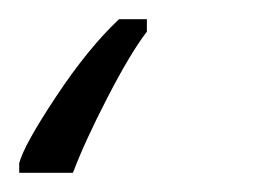

<svg xmlns="http://www.w3.org/2000/svg" viewBox="-74 41 287 200"><path d="M-54 221H2Q14 189 38 142.5Q62 96 79 74V61H50Q18 91 -15.5 141.5Q-49 192 -54 211Z"/></svg>

Font: Noto Sans UI Light
Style: Italic
Weight: 300
Italic angle: -12°
Designer: Monotype Design Team
Foundry: Monotype Imaging Inc.
Version: Version 1.901